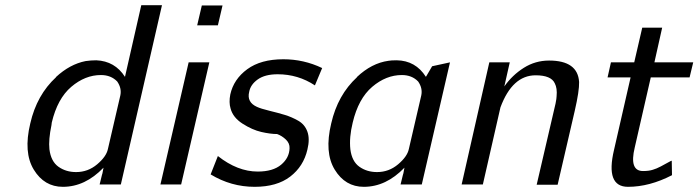

<svg xmlns="http://www.w3.org/2000/svg" viewBox="-20 -713 2699 742"><path d="M97 -236Q122 -346 197 -415H196Q250 -465 311 -477Q332 -480 352 -480Q424 -477 463 -416L526 -693H606L447 0H365L374 -37Q376 -42 377 -49L380 -65Q309 9 223 9Q151 9 110.5 -57.5Q70 -124 97 -236ZM180 -239Q179 -235 179 -230Q167 -173 171 -136Q177 -89 206 -68.5Q235 -48 274 -48Q320 -48 355.5 -78Q391 -108 397 -137L445 -344Q451 -372 433 -398Q409 -423 370 -423Q309 -423 255.5 -377.5Q202 -332 180 -239Z M600 0 709 -472H789L680 0ZM742 -615 760 -692H840L822 -615Z M794 -39 822 -110Q898 -50 976 -50Q1035 -50 1066.5 -76.5Q1098 -103 1099 -140Q1100 -159 1085 -173.5Q1070 -188 1051 -195Q1025 -195 990 -203Q955 -211 917.5 -235Q880 -259 871 -294Q864 -317 870 -348Q883 -407 935.5 -445.5Q988 -484 1075 -484Q1154 -484 1225 -450L1197 -383Q1132 -426 1053 -426Q1004 -426 976 -406Q948 -386 943 -358Q933 -318 973 -300Q988 -293 1021 -285Q1054 -277 1080.5 -269Q1107 -261 1132.5 -246.5Q1158 -232 1168 -204Q1178 -176 1168 -135Q1153 -70 1101.5 -30.5Q1050 9 964 9Q873 9 794 -39Z M1260 -236Q1285 -346 1360 -415H1359Q1416 -469 1481 -478Q1491 -480 1513 -480Q1586 -479 1626 -416L1650 -457L1719 -472L1610 0H1528L1537 -37Q1539 -42 1540 -49L1543 -65Q1472 9 1386 9Q1314 9 1273.5 -57.5Q1233 -124 1260 -236ZM1343 -239Q1329 -182 1334 -136Q1340 -89 1369 -68.5Q1398 -48 1437 -48Q1483 -48 1518.5 -78Q1554 -108 1560 -137L1608 -344Q1614 -372 1596 -398Q1572 -423 1533 -423Q1472 -423 1418.5 -377.5Q1365 -332 1343 -239Z M1764 0 1871 -472H1950L1929 -379Q1960 -423 2004.5 -451Q2049 -479 2102 -479Q2213 -479 2218 -396Q2219 -362 2201 -284L2135 1H2054L2127 -313Q2131 -333 2131 -341Q2134 -372 2124 -391Q2110 -422 2050 -422Q1960 -422 1914 -298L1846 0Z M2328 -414 2341 -472H2431L2462 -606H2539L2509 -472H2659L2645 -414H2495L2433 -143Q2411 -52 2465 -52Q2488 -52 2503 -57Q2517 -61 2534 -70Q2551 -79 2562.5 -85.5Q2574 -92 2576 -92Q2576 -82 2576.5 -63.5Q2577 -45 2577 -36Q2490 9 2407 9Q2319 9 2353 -134L2417 -414Z"/></svg>

Font: Coval
Style: Light Italic
Weight: 300
Foundry: Context Ltd
Version: Version 001.000